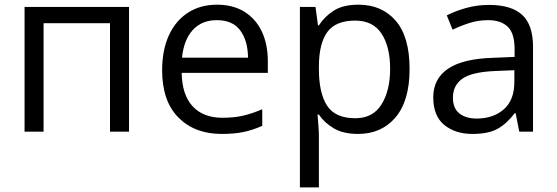

<svg xmlns="http://www.w3.org/2000/svg" viewBox="-20 -565 2389 824"><path d="M533.7 -535.2V0H452.1V-465.3H167V0H85.4V-535.2Z M911.6 -544.9Q980 -544.9 1028.8 -514.6Q1077.6 -484.4 1103.5 -429.9Q1129.4 -375.5 1129.4 -302.7V-252.4H759.8Q761.2 -158.2 806.6 -108.9Q852.1 -59.6 934.6 -59.6Q985.4 -59.6 1024.4 -68.8Q1063.5 -78.1 1105.5 -96.2V-24.9Q1064.9 -6.8 1025.1 1.5Q985.4 9.8 931.2 9.8Q815.4 9.8 745.6 -60.8Q675.8 -131.3 675.8 -263.7Q675.8 -350.1 704.8 -413.3Q733.9 -476.6 786.9 -510.7Q839.8 -544.9 911.6 -544.9ZM910.6 -478.5Q845.7 -478.5 807.1 -436Q768.6 -393.6 761.2 -317.4H1044.4Q1043.9 -389.2 1011.5 -433.8Q979 -478.5 910.6 -478.5Z M1518.6 -544.9Q1618.7 -544.9 1678.2 -476.1Q1737.8 -407.2 1737.8 -269Q1737.8 -132.3 1677.5 -61.3Q1617.2 9.8 1516.6 9.8Q1452.6 9.8 1411.9 -14.6Q1371.1 -39.1 1348.6 -73.2H1342.8Q1344.2 -54.2 1346.4 -27.3Q1348.6 -0.5 1348.6 19.5V239.3H1267.1V-535.2H1334L1344.7 -456.1H1348.6Q1371.6 -492.7 1411.6 -518.8Q1451.7 -544.9 1518.6 -544.9ZM1504.4 -476.6Q1420.9 -476.6 1385.3 -428.2Q1349.6 -379.9 1348.6 -283.7V-268.1Q1348.6 -166.5 1383.3 -112.1Q1418 -57.6 1505.4 -57.6Q1580.1 -57.6 1617.2 -116.7Q1654.3 -175.8 1654.3 -270Q1654.3 -364.7 1617.4 -420.7Q1580.6 -476.6 1504.4 -476.6Z M2079.1 -543.9Q2174.8 -543.9 2221.2 -501Q2267.6 -458 2267.6 -363.8V0H2208.5L2192.9 -79.1H2189Q2155.3 -34.7 2116 -12.5Q2076.7 9.8 2007.3 9.8Q1934.1 9.8 1886.7 -28.8Q1839.4 -67.4 1839.4 -147Q1839.4 -227.1 1902.8 -270Q1966.3 -313 2096.2 -316.9L2188.5 -320.8V-353.5Q2188.5 -422.9 2158.7 -450.7Q2128.9 -478.5 2074.7 -478.5Q2032.7 -478.5 1994.6 -466.3Q1956.5 -454.1 1922.4 -437.5L1897.5 -499Q1933.6 -517.6 1980.5 -530.8Q2027.3 -543.9 2079.1 -543.9ZM2187.5 -263.7 2106 -260.3Q2005.9 -256.3 1964.8 -227.5Q1923.8 -198.7 1923.8 -146Q1923.8 -100.1 1951.7 -78.1Q1979.5 -56.2 2025.4 -56.2Q2096.7 -56.2 2142.1 -95.7Q2187.5 -135.3 2187.5 -214.4Z"/></svg>

Font: Open Sans
Style: Regular
Weight: 400
Designer: Monotype Design Team
Foundry: Monotype Imaging Inc.
Version: Version 3.000; ttfautohint (v1.8.4)